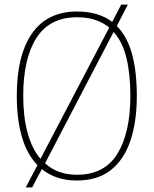

<svg xmlns="http://www.w3.org/2000/svg" viewBox="-20 -775 668 835"><path d="M143 -57Q97 -104 75 -180.5Q53 -257 53 -359Q53 -535 119.5 -630Q186 -725 315 -725Q408 -725 468 -680L507 -755H536L488 -662Q533 -617 554 -540.5Q575 -464 575 -358Q575 -245 547 -162.5Q519 -80 461.5 -35Q404 10 314 10Q222 10 162 -40L120 40H92ZM455 -655Q429 -677 394 -688.5Q359 -700 315 -700Q196 -700 138.5 -610Q81 -520 81 -358Q81 -267 100 -197.5Q119 -128 156 -84ZM314 -15Q435 -15 491 -107Q547 -199 547 -358Q547 -452 530 -522.5Q513 -593 474 -636L176 -65Q230 -15 314 -15Z"/></svg>

Font: Noto Serif Tamil SemiCondensed Thin
Style: Italic
Weight: 100
Width: 4
Italic angle: -12°
Designer: Indian Type Foundry, Tom Grace, and the Monotype Design Team
Foundry: Monotype Imaging Inc.
Version: Version 2.003; ttfautohint (v1.8.4.7-5d5b)